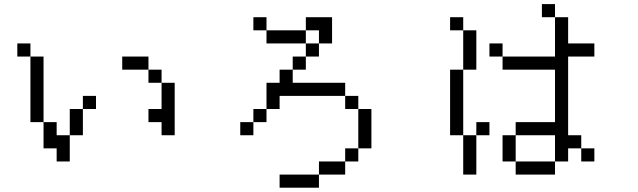

<svg xmlns="http://www.w3.org/2000/svg" viewBox="-20 -832 3040 915"><path d="M125 -562.5H62.5V-625H125ZM125 -562.5H187.5V-250H125ZM187.5 -250H250V-187.5H312.5V-62.5H250V-125H187.5ZM312.5 -312.5H375V-187.5H312.5ZM375 -375H437.5V-312.5H375ZM562.5 -562.5H687.5V-500H562.5ZM687.5 -312.5H750V-437.5H812.5V-187.5H750V-250H687.5ZM687.5 -500H750V-437.5H687.5Z M1250 -687.5H1187.5V-750H1250ZM1125 -250H1187.5V-187.5H1125ZM1187.5 -312.5H1250V-250H1187.5ZM1250 -437.5H1312.5V-500H1375V-437.5H1625V-375H1312.5V-312.5H1250ZM1250 -687.5H1437.5V-625H1250ZM1312.5 0H1500V62.5H1312.5ZM1375 -562.5H1437.5V-500H1375ZM1437.5 -625H1500V-562.5H1437.5ZM1437.5 -750H1562.5V-625H1500V-687.5H1437.5ZM1500 -62.5H1625V0H1500ZM1625 -125H1687.5V-62.5H1625ZM1625 -375H1687.5V-312.5H1625ZM1687.5 -312.5H1750V-125H1687.5Z M2625 -750H2562.5V-812.5H2625ZM2125 -500H2187.5V-187.5H2125ZM2125 -750H2187.5V-687.5H2125ZM2187.5 -187.5H2250V0H2187.5ZM2187.5 -687.5H2250V-500H2187.5ZM2250 -250H2312.5V-187.5H2250ZM2312.5 -625H2375V-562.5H2312.5ZM2375 -187.5H2437.5V-62.5H2375ZM2375 -562.5H2625V-750H2687.5V-625H2812.5V-562.5H2687.5V-187.5H2750V-125H2687.5V-62.5H2625V-187.5H2437.5V-250H2625V-500H2375ZM2437.5 -62.5H2625V0H2437.5ZM2750 -125H2812.5V-62.5H2750Z"/></svg>

Font: 寒蝉点阵体 16px
Style: Regular
Weight: 400
Designer: Designed by Warren2060
Foundry: ChillType
Version: Version 1.000